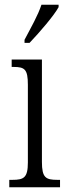

<svg xmlns="http://www.w3.org/2000/svg" viewBox="-20 -786 281 806"><path d="M83 -619V-606H104C147 -651 207 -721 226 -756V-766H154C139 -721 112 -674 83 -619ZM19 0H232V-31H221C172 -31 156 -40 156 -106V-536H29V-505H37C84 -505 97 -495 97 -430V-104C97 -40 80 -31 32 -31H19Z"/></svg>

Font: Noto Serif Myanmar ExtraCondensed Light
Style: Regular
Weight: 300
Width: 2
Designer: Ben Mitchell and the Monotype Design Team
Foundry: Monotype Imaging Inc.
Version: Version 2.106